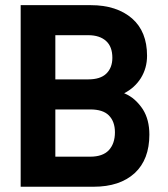

<svg xmlns="http://www.w3.org/2000/svg" viewBox="-20 -710 638 730"><path d="M523.4 -293.9Q547.9 -254.9 547.9 -198.2Q547.9 -103.5 492.2 -51.8Q435.5 0 335.9 0H58.6V-690.4H325.2Q423.8 -690.4 482.4 -639.6Q539.1 -589.8 539.1 -498Q539.1 -451.2 515.6 -413.1Q492.2 -376 452.1 -355.5Q475.6 -345.7 493.2 -329.6Q510.7 -313.5 523.4 -293.9ZM393.6 -138.7Q417 -164.1 417 -207Q417 -248 393.6 -271.5Q371.1 -293.9 323.2 -293.9H190.4V-114.3H323.2Q370.1 -114.3 393.6 -138.7ZM190.4 -576.2V-408.2H315.4Q361.3 -408.2 383.8 -429.7Q407.2 -452.1 407.2 -490.2Q407.2 -532.2 383.8 -553.7Q359.4 -576.2 315.4 -576.2Z"/></svg>

Font: Dinish
Style: Bold
Weight: 700
Designer: Bert Driehuis
Foundry: Playbeing
Version: Version 3.006; git-39231f3c-release